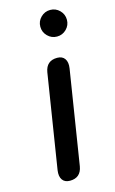

<svg xmlns="http://www.w3.org/2000/svg" viewBox="-111 -737 471 789"><g transform="rotate(-15 125.0 -342.5)"><path d="M46.7 -47.8 110.2 -447.7Q118.2 -494.4 164.3 -494.4Q186.2 -494.4 196.3 -479.7Q206.5 -465.1 202.6 -439.3L139.1 -39.4Q131.1 7.3 85.1 7.3Q63.1 7.3 53 -7.4Q42.9 -22 46.7 -47.8ZM130.7 -635.5Q130.7 -658.8 147.4 -675.3Q164 -691.9 187.4 -691.9Q210.7 -691.9 227.3 -675.3Q243.8 -658.6 243.8 -635.3Q243.8 -612 227.2 -595.4Q210.5 -578.8 187.2 -578.8Q163.9 -578.8 147.3 -595.5Q130.7 -612.1 130.7 -635.5Z"/></g></svg>

Font: SN Pro Thin
Style: Italic
Weight: 200
Italic angle: -9°
Designer: Tobias Whetton
Foundry: Supernotes
Version: Version 1.003;Glyphs 3.3 (3324)